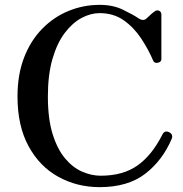

<svg xmlns="http://www.w3.org/2000/svg" viewBox="-20 -758 755 790"><path d="M390 12Q297 12 220 -30.5Q143 -73 97.5 -156.5Q52 -240 52 -361Q52 -451 79 -521Q106 -591 153.5 -639.5Q201 -688 262 -713Q323 -738 390 -738Q445 -738 486 -718Q527 -698 548 -684Q569 -669 583 -682Q591 -690 600 -698Q609 -706 615 -710Q624 -718 634 -714Q644 -710 644 -698V-515Q644 -503 630 -500Q616 -497 611 -507Q591 -554 561 -599.5Q531 -645 489 -674.5Q447 -704 390 -704Q353 -704 315.5 -684Q278 -664 246.5 -622.5Q215 -581 196 -516Q177 -451 177 -361Q177 -269 196.5 -206.5Q216 -144 248 -106Q280 -68 318.5 -51.5Q357 -35 394 -35Q486 -35 545.5 -77Q605 -119 648 -204Q657 -223 676 -214Q693 -205 687 -188Q649 -98 577.5 -43Q506 12 390 12Z"/></svg>

Font: Zen Old Mincho SemiBold
Style: Regular
Weight: 600
Version: Version 1.500